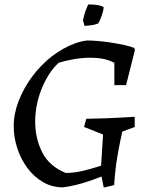

<svg xmlns="http://www.w3.org/2000/svg" viewBox="-20 -835 667 868"><path d="M449 13 439 -37Q409 -25 380.5 -15.5Q352 -6 323.5 1Q295 8 265 12Q215 12 174 -12Q133 -36 103.5 -76Q74 -116 58 -165Q42 -214 42 -265Q42 -321 64.5 -379Q87 -437 126 -489.5Q165 -542 214 -580Q239 -599 265.5 -614Q292 -629 319.5 -639Q347 -649 375 -652Q395 -652 424.5 -649.5Q454 -647 485 -642Q516 -637 543.5 -631Q571 -625 587 -618L590 -609L550 -450H497V-551Q482 -559 466 -564Q450 -569 431 -571.5Q412 -574 387 -574Q350 -574 309 -566.5Q268 -559 245 -551Q220 -528 200.5 -497Q181 -466 167 -430.5Q153 -395 146 -358Q139 -321 139 -286Q139 -210 170.5 -147Q202 -84 277 -53Q315 -53 356.5 -63Q398 -73 437 -86L446 -227L360 -261L370 -298Q415 -299 450.5 -300Q486 -301 519 -303Q552 -305 589 -307V-261L533 -240Q524 -201 517 -163.5Q510 -126 505 -92Q501 -61 499 -38Q497 -15 496 2ZM362 -718Q361 -722 360 -725.5Q359 -729 358 -733Q357 -737 355 -741Q358 -758 362.5 -773Q367 -788 372 -799Q377 -810 379 -815Q400 -815 414.5 -813Q429 -811 437.5 -808Q446 -805 449 -802Q447 -785 441.5 -769Q436 -753 431 -742.5Q426 -732 424 -729Q421 -728 416.5 -726.5Q412 -725 405 -723Q396 -721 385.5 -720Q375 -719 362 -718Z"/></svg>

Font: Labrada
Style: Italic
Weight: 400
Italic angle: -7°
Designer: Mercedes Jáuregui
Foundry: Omnibus-Type Team
Version: Version 1.000